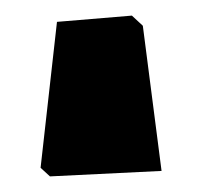

<svg xmlns="http://www.w3.org/2000/svg" viewBox="-20 12 257 246"><path d="M44 238 32 227 53 40 149 32 163 45 187 231Z"/></svg>

Font: Alegreya Sans SC Black
Style: Regular
Weight: 900
Designer: Juan Pablo del Peral
Foundry: Huerta Tipografica
Version: Version 2.007